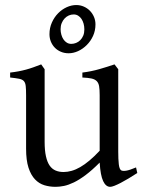

<svg xmlns="http://www.w3.org/2000/svg" viewBox="-20 -723 570 758"><path d="M522 -40Q503.9 -28.3 487.3 -18.3Q470.7 -8.3 456.5 -1Q442.4 6.3 431.6 10.5Q420.9 14.6 415 14.6Q397.9 14.6 387.2 -8.1Q376.5 -30.8 373.5 -81.1Q343.3 -50.8 318.1 -32Q293 -13.2 271.7 -2.9Q250.5 7.3 232.7 11Q214.8 14.6 199.2 14.6Q176.3 14.6 155.3 8.3Q134.3 2 118.2 -14.9Q102.1 -31.7 92.5 -61Q83 -90.3 83 -136.2V-347.2Q83 -370.6 81.5 -383.5Q80.1 -396.5 74 -403.1Q67.9 -409.7 55.2 -412.1Q42.5 -414.6 20 -417V-436.5Q37.6 -438.5 53 -441.4Q68.4 -444.3 82.8 -448.2Q97.2 -452.1 111.8 -457.3Q126.5 -462.4 142.6 -468.8L156.2 -449.7V-163.1Q156.2 -128.9 161.4 -106Q166.5 -83 176 -69.3Q185.5 -55.7 199.5 -49.8Q213.4 -43.9 231 -43.9Q246.6 -43.9 262.9 -48.6Q279.3 -53.2 296.6 -63.2Q314 -73.2 333 -89.1Q352.1 -105 373.5 -127.9V-347.2Q373.5 -369.1 371.3 -382.3Q369.1 -395.5 361.8 -402.8Q354.5 -410.2 341.1 -413.1Q327.6 -416 305.2 -417V-436.5Q340.3 -440.9 372.6 -450.2Q404.8 -459.5 432.1 -468.8L446.8 -449.7V-124Q446.8 -93.8 449 -74.7Q451.2 -55.7 458 -50.8Q463.9 -46.9 478 -49.1Q492.2 -51.3 517.1 -62ZM313 -606.9Q313 -618.7 310.1 -629.4Q307.1 -640.1 301.8 -648.2Q296.4 -656.2 288.6 -661.1Q280.8 -666 271 -666Q260.7 -666 251.5 -661.9Q242.2 -657.7 235.1 -650.1Q228 -642.6 223.6 -631.8Q219.2 -621.1 219.2 -607.9Q219.2 -596.7 222.2 -586.2Q225.1 -575.7 230.5 -567.6Q235.8 -559.6 243.7 -554.7Q251.5 -549.8 261.2 -549.8Q271 -549.8 280.3 -553.5Q289.6 -557.1 296.9 -564.5Q304.2 -571.8 308.6 -582.3Q313 -592.8 313 -606.9ZM356.9 -627Q356.9 -602.1 347.4 -581.3Q337.9 -560.5 322.5 -545.2Q307.1 -529.8 288.3 -521.2Q269.5 -512.7 251 -512.7Q234.4 -512.7 220.5 -518.6Q206.5 -524.4 196.5 -534.7Q186.5 -544.9 180.9 -558.6Q175.3 -572.3 175.3 -587.9Q175.3 -612.8 184.8 -634Q194.3 -655.3 209.5 -670.7Q224.6 -686 243.4 -694.6Q262.2 -703.1 281.2 -703.1Q296.9 -703.1 310.8 -697Q324.7 -690.9 335 -680.4Q345.2 -669.9 351.1 -656Q356.9 -642.1 356.9 -627Z"/></svg>

Font: Gentium Plus
Style: Regular
Weight: 400
Designer: J. Victor Gaultney, Annie Olsen, Iska Routamaa
Foundry: SIL International
Version: Version 1.510